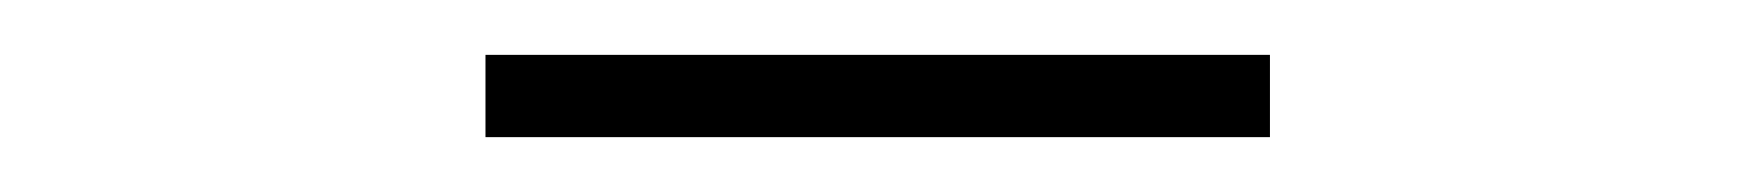

<svg xmlns="http://www.w3.org/2000/svg" viewBox="-20 -613 640 70"><path d="M157 -593H443V-563H157Z"/></svg>

Font: KoHo ExtraLight
Style: Regular
Weight: 275
Version: Version 1.000; ttfautohint (v1.6)